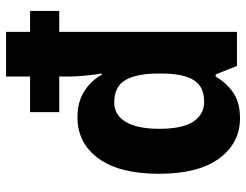

<svg xmlns="http://www.w3.org/2000/svg" viewBox="-109 -691 810 632"><g transform="rotate(-90 296.0 -375.0)"><path d="M223 10Q141 10 90.5 -58.5Q40 -127 40 -257Q40 -387 90.5 -456Q141 -525 226 -525Q276 -525 311 -503Q346 -481 366 -445H370Q366 -469 363 -500Q360 -531 360 -556V-585H243V-681H360V-760H507V-681H576V-585H507V0H395L367 -70H360Q339 -34 306.5 -12Q274 10 223 10ZM277 -108Q326 -108 347.5 -141Q369 -174 370 -243V-258Q370 -330 348.5 -367Q327 -404 275 -404Q234 -404 211 -366.5Q188 -329 188 -255Q188 -180 211.5 -144Q235 -108 277 -108Z"/></g></svg>

Font: Noto Sans Bengali SemiCondensed
Style: Bold
Weight: 700
Width: 4
Designer: Jelle Bosma - Monotype Design Team
Foundry: Monotype Imaging Inc.
Version: Version 2.003